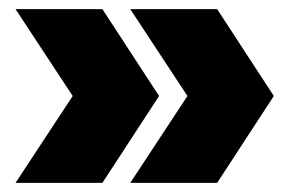

<svg xmlns="http://www.w3.org/2000/svg" viewBox="-20 -530 619 420"><path d="M14 -510H204L328 -320L204 -130H14L139 -320ZM265 -510H455L579 -320L455 -130H265L390 -320Z"/></svg>

Font: Banana Brick
Style: Regular
Weight: 400
Designer: artmaker
Foundry: artmaker
Version: Version 4.000 2011 initial release